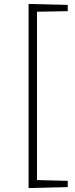

<svg xmlns="http://www.w3.org/2000/svg" viewBox="-20 -863 383 981"><path d="M126 98V-843L326 -838V-806L169 -803V57L326 61V93Z"/></svg>

Font: Bitter Light
Style: Regular
Weight: 300
Designer: Sol Matas, and Bitter project Authors
Foundry: Sol Matas
Version: Version 2.001